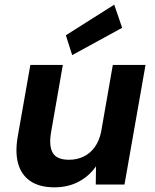

<svg xmlns="http://www.w3.org/2000/svg" viewBox="-20 -790 665 822"><path d="M213 12Q150 12 111 -14Q72 -40 58 -88.5Q44 -137 56 -206L110 -512H249L198 -220Q189 -163 206.5 -134.5Q224 -106 276 -106Q309 -106 337.5 -119.5Q366 -133 385.5 -160Q405 -187 413 -226L463 -512H603L513 0H390L391 -78Q363 -37 317.5 -12.5Q272 12 213 12ZM289 -554 262 -639 469 -770 503 -671Z"/></svg>

Font: DM Sans 12pt ExtraBold
Style: Italic
Weight: 800
Italic angle: -10°
Version: Version 4.004;gftools[0.9.30]